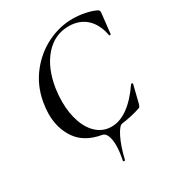

<svg xmlns="http://www.w3.org/2000/svg" viewBox="-195 -755 982 1070"><g transform="rotate(-30 295.5 -220.5)"><path d="M289 195Q287 195 284.5 193.5Q282 192 283 190Q294 135 294 97Q294 57 283.5 33Q273 9 254 7Q151 -11 103 -79.5Q55 -148 55 -242Q55 -273 62 -315Q79 -412 136 -485Q193 -558 272 -597Q351 -636 435 -636Q476 -636 518 -627Q560 -618 583 -605Q589 -601 590.5 -597Q592 -593 591 -582L577 -456Q576 -452 571.5 -452Q567 -452 566 -456Q552 -531 507.5 -571Q463 -611 395 -611Q305 -611 242 -540Q179 -469 160 -346Q154 -304 154 -264Q154 -191 174.5 -132Q195 -73 234 -39.5Q273 -6 325 -6Q432 -6 536 -157Q537 -159 540 -159Q543 -159 545.5 -157.5Q548 -156 547 -154L519 -41Q515 -28 512 -24Q509 -20 501 -18Q445 0 384 8Q365 10 339.5 61Q314 112 295 192Q295 195 289 195Z"/></g></svg>

Font: Cormorant Garamond SemiBold
Style: Italic
Weight: 600
Italic angle: -10°
Designer: Christian Thalmann (Catharsis Fonts)
Foundry: Catharsis Fonts
Version: Version 4.000